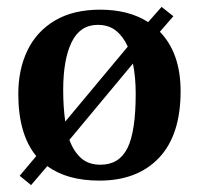

<svg xmlns="http://www.w3.org/2000/svg" viewBox="-20 -513 575 556"><path d="M268 10Q174 10 117 -32L70 23L37 -4L85 -61Q33 -124 33 -241Q33 -312 59.5 -367Q86 -422 139 -453.5Q192 -485 270 -485Q353 -485 409 -449L448 -493L482 -466L443 -421Q503 -359 503 -249Q503 -122 440.5 -56Q378 10 268 10ZM271 -36Q325 -36 349 -84Q373 -132 373 -242Q373 -265 371 -287Q369 -309 365 -329L181 -108Q193 -75 214.5 -55.5Q236 -36 271 -36ZM169 -161 350 -378Q337 -407 316 -424Q295 -441 263 -441Q212 -441 187.5 -391Q163 -341 163 -252Q163 -227 164.5 -204.5Q166 -182 169 -161Z"/></svg>

Font: STIX Two Text SemiBold
Style: Regular
Weight: 600
Designer: Ross Mills, John Hudson & Paul Hanslow, Tiro Typeworks Ltd; with prior portions MicroPress Inc., and Coen Hoffman.
Foundry: Tiro Typeworks Ltd
Version: Version 2.13 b171